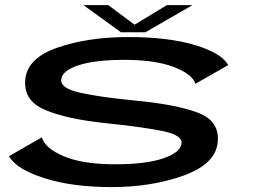

<svg xmlns="http://www.w3.org/2000/svg" viewBox="-20 -738 1003 762"><path d="M422.5 4.5Q581.5 4.5 708.5 -41.2Q835.5 -87 844 -173Q853 -257 766 -290.5Q679 -324 506 -340Q377 -352.5 298.2 -370Q219.5 -387.5 223 -422Q225.5 -457 291.2 -478.8Q357 -500.5 474 -500.5Q595.5 -500.5 669.5 -472.2Q743.5 -444 755.5 -405.5L885.5 -479.5Q861 -526.5 754.8 -558.8Q648.5 -591 489.5 -591Q330.5 -591 209.5 -549.5Q88.5 -508 80.5 -423.5Q71.5 -339 158.5 -302Q245.5 -265 401.5 -249Q537 -235 620.2 -219Q703.5 -203 700.5 -169.5Q697 -133 628 -109.5Q559 -86 437 -86Q309 -86 234 -117.5Q159 -149 146 -193L15.5 -118Q45 -66.5 155.8 -31Q266.5 4.5 422.5 4.5ZM460 -610H557L743.5 -717.5H642L514 -640L410 -717.5H311.5Z"/></svg>

Font: Anybody ExtraExpanded Medium
Style: Italic
Weight: 500
Width: 8
Italic angle: -10°
Version: Version 1.113;gftools[0.9.25]